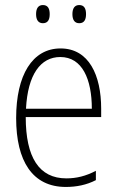

<svg xmlns="http://www.w3.org/2000/svg" viewBox="-20 -731 467 761"><path d="M150 -639C169 -639 177 -652 177 -675C177 -698 169 -711 150 -711C132 -711 123 -698 123 -675C123 -652 132 -639 150 -639ZM294 -639C313 -639 321 -652 321 -675C321 -698 313 -711 294 -711C276 -711 267 -698 267 -675C267 -652 276 -639 294 -639ZM241 10C283 10 323 2 360 -17V-54C320 -33 283 -24 243 -24C135 -24 82 -107 82 -267H381V-300C381 -432 333 -539 220 -539C108 -539 44 -433 44 -263C44 -92 109 10 241 10ZM83 -300C90 -436 141 -505 219 -505C306 -505 344 -417 344 -300Z"/></svg>

Font: Noto Sans Condensed ExtraLight
Style: Regular
Weight: 200
Width: 3
Designer: Monotype Design Team
Foundry: Monotype Imaging Inc.
Version: Version 2.013